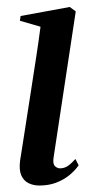

<svg xmlns="http://www.w3.org/2000/svg" viewBox="-20 -534 279 564"><path d="M95.5 11Q78 11 63.8 4Q49.5 -3 42.5 -19Q35.5 -35 39 -62.5Q40.5 -71 45 -100Q49.5 -129 56.2 -171.8Q63 -214.5 70.5 -263.8Q78 -313 85.8 -362.8Q93.5 -412.5 99 -455.5L38.5 -473L40.5 -487L185 -513.5L202.5 -500.5L137.5 -72Q134.5 -53 141.2 -46.2Q148 -39.5 156.5 -39.5Q167 -39.5 176.8 -45Q186.5 -50.5 201.5 -67L211 -48.5Q200 -32.5 183.2 -19Q166.5 -5.5 144.5 2.8Q122.5 11 95.5 11Z"/></svg>

Font: Merriweather 144pt
Style: Italic
Weight: 400
Italic angle: -7.8°
Version: Version 2.101